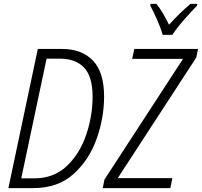

<svg xmlns="http://www.w3.org/2000/svg" viewBox="-20 -965 1036 985"><path d="M23 0H150Q277 0 357 -72Q437 -144 475.5 -252Q514 -360 514 -470Q514 -594 457 -654Q400 -714 297 -714H174ZM89 -50 219 -664H288Q368 -664 411.5 -618Q455 -572 455 -469Q455 -371 422.5 -274.5Q390 -178 323.5 -114Q257 -50 155 -50ZM507 0 516 -44 919 -663H658L669 -714H996L987 -670L584 -51H864L854 0ZM815 -786H864Q885 -819 924.5 -864Q964 -909 991 -936L992 -945H957Q901 -898 847 -838Q817 -901 783 -945H752L751 -936Q766 -909 786 -863.5Q806 -818 815 -786Z"/></svg>

Font: Noto Sans Display SemiCondensed Light
Style: Italic
Weight: 300
Width: 4
Italic angle: -12°
Designer: Monotype Design Team
Foundry: Monotype Imaging Inc.
Version: Version 1.900